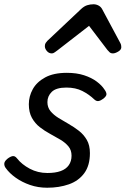

<svg xmlns="http://www.w3.org/2000/svg" viewBox="-22 -860 588 899"><path d="M199 19Q156 19 118.5 6Q81 -7 51.5 -28Q22 -49 5 -73Q-2 -82 -2 -93Q-2 -104 12 -116Q26 -127 37 -129Q48 -131 58 -118Q80 -90 117.5 -70Q155 -50 200 -50Q237 -50 262 -59Q287 -68 300 -86.5Q313 -105 313 -131Q313 -157 298.5 -174.5Q284 -192 261.5 -205.5Q239 -219 213 -233Q187 -247 164.5 -264.5Q142 -282 127.5 -308Q113 -334 113 -372Q113 -409 131.5 -442.5Q150 -476 189.5 -497.5Q229 -519 291 -519Q337 -519 372 -507.5Q407 -496 431 -478Q455 -460 467 -441Q476 -429 476.5 -419.5Q477 -410 462 -398Q450 -389 440 -387Q430 -385 420 -394Q395 -418 363.5 -434Q332 -450 289 -450Q241 -450 220.5 -430Q200 -410 200 -382Q200 -357 214.5 -339.5Q229 -322 251.5 -308Q274 -294 299.5 -279.5Q325 -265 347.5 -247.5Q370 -230 384.5 -205Q399 -180 399 -143Q399 -85 372.5 -49Q346 -13 300.5 3Q255 19 199 19ZM220 -610Q207 -610 197.5 -621Q188 -632 188 -644Q188 -653 192 -659Q196 -665 200 -669L358 -818Q372 -831 386 -835.5Q400 -840 416 -840Q429 -840 440.5 -833.5Q452 -827 458 -814L540 -661Q544 -654 545 -649Q546 -644 546 -639Q546 -627 531.5 -618.5Q517 -610 507 -610Q497 -610 491.5 -615Q486 -620 481 -626L395 -739L248 -625Q242 -621 235 -615.5Q228 -610 220 -610Z"/></svg>

Font: Playwrite NL
Style: Regular
Weight: 400
Designer: Veronika Burian, José Scaglione
Foundry: TypeTogether
Version: Version 1.002